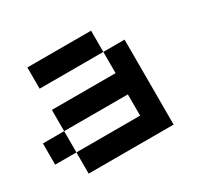

<svg xmlns="http://www.w3.org/2000/svg" viewBox="-122 -935 910 870"><g transform="rotate(-30 333.5 -500.0)"><path d="M444.4 -666.7H111.1V-777.8H444.4ZM111.1 -222.2V-333.3H444.4V-444.4H111.1V-555.6H444.4V-666.7H555.6V-222.2ZM111.1 -333.3H0V-444.4H111.1Z"/></g></svg>

Font: Pixeloid Mono
Style: Regular
Weight: 400
Monospace: yes
Designer: GGBotNet
Foundry: GGBotNet
Version: 0.5